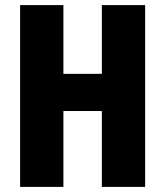

<svg xmlns="http://www.w3.org/2000/svg" viewBox="-20 -734 649 754"><path d="M550 0V-714H380V-444H229V-714H59V0H229V-298H380V0Z"/></svg>

Font: Noto Sans Myanmar UI ExtraCondensed Black
Style: Regular
Weight: 900
Width: 2
Designer: Monotype Design Team
Foundry: Monotype Imaging Inc.
Version: Version 2.103